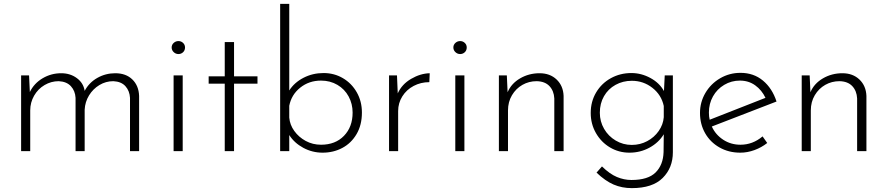

<svg xmlns="http://www.w3.org/2000/svg" viewBox="-20 -780 4581 991"><path d="M698 -285V0H651V-275Q649 -311 627.5 -335Q606 -359 565 -361Q526 -361 493 -341Q460 -321 439.5 -287.5Q419 -254 417 -214V0H370V-275Q368 -311 346 -335Q324 -359 283 -361Q244 -361 210 -341Q176 -321 156 -286Q136 -251 136 -210V0H89V-391H130L134 -305Q156 -350 200 -376Q244 -402 296 -402Q343 -402 377 -376.5Q411 -351 417 -311Q440 -354 482.5 -378Q525 -402 575 -402Q630 -402 663 -370Q696 -338 698 -285Z M923 -391V0H876V-391ZM901 -568Q915 -568 925 -558.5Q935 -549 935 -535Q935 -520 925 -510.5Q915 -501 901 -501Q887 -501 876.5 -511Q866 -521 866 -535Q866 -549 876.5 -558.5Q887 -568 901 -568Z M1188 -563V-386H1309V-348H1188V0H1140V-348H1057V-386H1140V-563Z M1848 -199Q1848 -135 1820.5 -88Q1793 -41 1747 -16.5Q1701 8 1645 8Q1592 8 1545.5 -17Q1499 -42 1473 -83V0H1426V-760H1473V-313Q1499 -354 1546.5 -378.5Q1594 -403 1650 -403Q1705 -403 1750 -376.5Q1795 -350 1821.5 -303.5Q1848 -257 1848 -199ZM1800 -199Q1800 -244 1779.5 -282Q1759 -320 1721.5 -342Q1684 -364 1637 -364Q1575 -364 1529.5 -327.5Q1484 -291 1473 -234V-173Q1476 -136 1499 -104Q1522 -72 1558 -52.5Q1594 -33 1637 -33Q1711 -33 1755.5 -79Q1800 -125 1800 -199Z M2198 -402 2196 -356Q2152 -356 2115 -336.5Q2078 -317 2056.5 -282.5Q2035 -248 2035 -207V0H1988V-391H2029L2033 -298Q2054 -345 2102 -373Q2150 -401 2198 -402Z M2377 -391V0H2330V-391ZM2355 -568Q2369 -568 2379 -558.5Q2389 -549 2389 -535Q2389 -520 2379 -510.5Q2369 -501 2355 -501Q2341 -501 2330.5 -511Q2320 -521 2320 -535Q2320 -549 2330.5 -558.5Q2341 -568 2355 -568Z M2889 -285V0H2841V-272Q2839 -311 2816 -335.5Q2793 -360 2750 -361Q2710 -361 2676.5 -342Q2643 -323 2622.5 -288.5Q2602 -254 2602 -210V0H2555V-391H2596L2600 -304Q2619 -349 2664.5 -375.5Q2710 -402 2765 -402Q2819 -402 2853 -369.5Q2887 -337 2889 -285Z M3453 -391V6Q3453 86 3400.5 138.5Q3348 191 3241 191Q3190 191 3147 172.5Q3104 154 3059 111L3087 79Q3127 118 3164 133.5Q3201 149 3239 149Q3325 149 3364 110Q3403 71 3405 5L3406 -87Q3380 -44 3332.5 -18Q3285 8 3229 8Q3174 8 3128.5 -19Q3083 -46 3056 -93Q3029 -140 3029 -197Q3029 -256 3057 -303Q3085 -350 3133 -376.5Q3181 -403 3239 -403Q3290 -403 3337 -377.5Q3384 -352 3407 -310L3411 -391ZM3406 -175V-233Q3394 -290 3347.5 -326.5Q3301 -363 3241 -363Q3195 -363 3157 -342Q3119 -321 3097.5 -283.5Q3076 -246 3076 -198Q3076 -153 3098 -115Q3120 -77 3158 -54.5Q3196 -32 3241 -32Q3284 -32 3320.5 -51.5Q3357 -71 3380 -104Q3403 -137 3406 -175Z M3916 -76 3940 -42Q3911 -19 3874.5 -5.5Q3838 8 3801 8Q3741 8 3693.5 -19Q3646 -46 3619.5 -92.5Q3593 -139 3593 -197Q3593 -253 3621 -300.5Q3649 -348 3697 -376Q3745 -404 3802 -404Q3870 -404 3918 -364Q3966 -324 3988 -256L3654 -127Q3673 -85 3712.5 -59Q3752 -33 3802 -33Q3865 -33 3916 -76ZM3639 -199Q3639 -178 3643 -162L3931 -275Q3912 -315 3878 -339.5Q3844 -364 3799 -364Q3755 -364 3718 -342Q3681 -320 3660 -282.5Q3639 -245 3639 -199Z M4452 -285V0H4404V-272Q4402 -311 4379 -335.5Q4356 -360 4313 -361Q4273 -361 4239.5 -342Q4206 -323 4185.5 -288.5Q4165 -254 4165 -210V0H4118V-391H4159L4163 -304Q4182 -349 4227.5 -375.5Q4273 -402 4328 -402Q4382 -402 4416 -369.5Q4450 -337 4452 -285Z"/></svg>

Font: Josefin Sans Light
Style: Regular
Weight: 300
Designer: Santiago Orozco
Foundry: Typemade
Version: Version 2.000